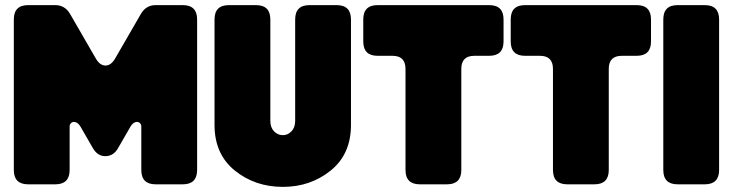

<svg xmlns="http://www.w3.org/2000/svg" viewBox="-20 -720 2863 750"><path d="M34 -644Q34 -700 90 -700H196Q234 -700 254 -665L354 -492Q370 -464 392 -464Q414 -464 430 -492L530 -665Q550 -700 588 -700H694Q750 -700 750 -644V-56Q750 0 694 0H588Q532 0 532 -56V-226Q532 -235 525 -240.5Q518 -246 508 -242.5Q498 -239 490 -226L441 -141Q424 -111 393 -110Q362 -109 343 -141L294 -226Q286 -239 276 -242.5Q266 -246 259 -240.5Q252 -235 252 -226V-56Q252 0 196 0H90Q34 0 34 -56Z M818 -644Q818 -700 874 -700H980Q1036 -700 1036 -644V-248Q1036 -222 1050.5 -207Q1065 -192 1085 -192Q1104 -192 1118.5 -207Q1133 -222 1133 -248V-644Q1133 -700 1189 -700H1295Q1351 -700 1351 -644V-232Q1351 -118 1272 -54Q1193 10 1085 10Q976 10 897 -54Q818 -118 818 -232Z M1399 -644Q1399 -700 1455 -700H1891Q1947 -700 1947 -644V-558Q1947 -502 1891 -502H1833Q1782 -502 1782 -451V-56Q1782 0 1726 0H1620Q1564 0 1564 -56V-451Q1564 -502 1513 -502H1455Q1399 -502 1399 -558Z M1975 -644Q1975 -700 2031 -700H2467Q2523 -700 2523 -644V-558Q2523 -502 2467 -502H2409Q2358 -502 2358 -451V-56Q2358 0 2302 0H2196Q2140 0 2140 -56V-451Q2140 -502 2089 -502H2031Q1975 -502 1975 -558Z M2571 -644Q2571 -700 2627 -700H2733Q2789 -700 2789 -644V-56Q2789 0 2733 0H2627Q2571 0 2571 -56Z"/></svg>

Font: LT Crewmate
Style: Regular
Weight: 400
Designer: Daniel Lyons
Foundry: LyonsType
Version: Version 1.001;FEAKit 1.0